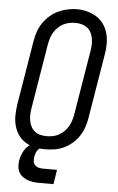

<svg xmlns="http://www.w3.org/2000/svg" viewBox="-61 -788 623 1017"><g transform="rotate(5 250.0 -279.0)"><path d="M202 8Q174 8 146.5 2Q119 -4 96.5 -18.5Q74 -33 59 -55Q44 -77 37 -103Q30 -129 30.5 -157.5Q31 -186 35 -214L92 -559Q96 -584 104.5 -608.5Q113 -633 128 -655Q143 -677 163.5 -695Q184 -713 208 -724Q232 -735 257 -740.5Q282 -746 307 -746Q336 -746 362.5 -738.5Q389 -731 411.5 -717Q434 -703 449.5 -680.5Q465 -658 472 -632Q479 -606 479 -577.5Q479 -549 474 -521L417 -176Q413 -151 404.5 -126.5Q396 -102 381.5 -80Q367 -58 346 -40Q325 -22 301.5 -11Q278 0 252.5 4Q227 8 202 8ZM204 -62Q220 -62 236.5 -65Q253 -68 268.5 -76.5Q284 -85 296.5 -97Q309 -109 318 -124Q327 -139 332 -155Q337 -171 340 -187L397 -532Q400 -549 400.5 -566.5Q401 -584 398 -600.5Q395 -617 387 -631.5Q379 -646 366 -655.5Q353 -665 337 -669Q321 -673 303 -673Q287 -673 270.5 -669.5Q254 -666 239 -658Q224 -650 211.5 -637.5Q199 -625 190.5 -610.5Q182 -596 177 -580Q172 -564 169 -548L112 -203Q109 -186 108.5 -168.5Q108 -151 111 -135Q114 -119 121.5 -104.5Q129 -90 141.5 -80Q154 -70 170.5 -66Q187 -62 204 -62Q204 -62 204 -62Q204 -62 204 -62ZM188 188Q171 188 155 186Q139 184 124.5 178.5Q110 173 97.5 163.5Q85 154 78 140.5Q71 127 70 110.5Q69 94 71 78Q75 56 85.5 34.5Q96 13 114 -2Q132 -17 154.5 -23.5Q177 -30 199 -30L194 0Q185 0 176 5Q167 10 161.5 18.5Q156 27 153 36Q150 45 149 54Q147 66 148.5 77.5Q150 89 158 97Q166 105 177 108Q188 111 200 111H275L263 188Z"/></g></svg>

Font: Iosevka Curly Oblique
Style: Regular
Weight: 400
Italic angle: -9°
Monospace: yes
Designer: Belleve Invis
Foundry: Belleve Invis
Version: Version 11.1.0; ttfautohint (v1.8.3)